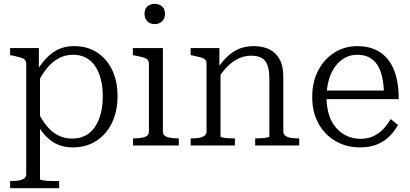

<svg xmlns="http://www.w3.org/2000/svg" viewBox="-20 -760 2143 1003"><path d="M289 223H33V186H35Q59 186 77.5 183Q96 180 106.5 172Q117 164 117 150V-426Q117 -441 109 -448.5Q101 -456 85 -460.5Q69 -465 44 -470L33 -472V-509H183V-381L189 -373V176Q189 179 202 181.5Q215 184 232 185Q249 186 262 186H289ZM360 10Q318 10 285 -3.5Q252 -17 224.5 -44Q197 -71 172 -112L175 -181Q198 -134 224.5 -101.5Q251 -69 284.5 -52.5Q318 -36 357 -36Q396 -36 426 -51.5Q456 -67 476 -97Q496 -127 506.5 -167.5Q517 -208 517 -258Q517 -307 506.5 -347Q496 -387 476.5 -415.5Q457 -444 428 -459Q399 -474 362 -474Q321 -474 287.5 -456Q254 -438 226.5 -405Q199 -372 175 -324L172 -390Q199 -433 227.5 -461.5Q256 -490 290 -504.5Q324 -519 368 -519Q436 -519 486.5 -486.5Q537 -454 565.5 -395.5Q594 -337 594 -258Q594 -179 565 -118.5Q536 -58 483 -24Q430 10 360 10Z M788 -634Q765 -634 750 -648.5Q735 -663 735 -688Q735 -713 750 -726.5Q765 -740 788 -740Q811 -740 826.5 -726.5Q842 -713 842 -688Q842 -663 826.5 -648.5Q811 -634 788 -634ZM831 -509V-73Q831 -51 854 -44Q877 -37 913 -37H914V0H675V-37H676Q712 -37 735 -44Q758 -51 758 -73V-426Q758 -448 740.5 -455.5Q723 -463 685 -470L674 -472V-509Z M976 0V-37H978Q1002 -37 1020 -40Q1038 -43 1048.5 -51Q1059 -59 1059 -73V-426Q1059 -441 1051.5 -448.5Q1044 -456 1027.5 -460.5Q1011 -465 987 -470L976 -472V-509H1126V-402L1132 -395V-47Q1132 -44 1144 -41.5Q1156 -39 1173 -38Q1190 -37 1204 -37H1207V0ZM1543 0H1313V-37H1315Q1329 -37 1346 -38Q1363 -39 1375 -41.5Q1387 -44 1387 -47V-349Q1387 -391 1378 -417.5Q1369 -444 1348.5 -456.5Q1328 -469 1292 -469Q1258 -469 1227.5 -455Q1197 -441 1170 -414.5Q1143 -388 1119 -350L1117 -404Q1144 -443 1172 -468.5Q1200 -494 1233 -506.5Q1266 -519 1305 -519Q1353 -519 1387.5 -502Q1422 -485 1441 -449.5Q1460 -414 1460 -359V-73Q1460 -59 1470.5 -51Q1481 -43 1499.5 -40Q1518 -37 1541 -37H1543Z M1686 -251Q1686 -199 1699 -159Q1712 -119 1736.5 -91.5Q1761 -64 1793 -49.5Q1825 -35 1863 -35Q1906 -35 1936.5 -51.5Q1967 -68 1987.5 -91.5Q2008 -115 2021 -138L2059 -107Q2041 -74 2014 -47.5Q1987 -21 1949.5 -5.5Q1912 10 1861 10Q1791 10 1734.5 -22Q1678 -54 1644.5 -113Q1611 -172 1611 -253Q1611 -332 1642 -391.5Q1673 -451 1726.5 -485Q1780 -519 1846 -519Q1899 -519 1939 -501.5Q1979 -484 2007 -449Q2035 -414 2049 -362.5Q2063 -311 2063 -242H1667V-287H2010L1986 -268Q1985 -320 1976 -359Q1967 -398 1950 -423Q1933 -448 1907 -461Q1881 -474 1846 -474Q1812 -474 1783 -458.5Q1754 -443 1732 -414Q1710 -385 1698 -343.5Q1686 -302 1686 -251Z"/></svg>

Font: Roboto Serif 36pt Light
Style: Regular
Weight: 300
Designer: Greg Gazdowicz
Foundry: Commercial Type
Version: Version 1.008